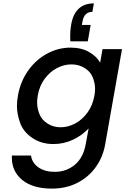

<svg xmlns="http://www.w3.org/2000/svg" viewBox="-20 -841 740 1133"><path d="M395 -597Q394 -611 394 -625Q394 -663 400 -696Q422 -821 534 -821L525 -771Q477 -771 467 -715L463 -694H515L498 -597ZM396 -560Q460 -560 505 -534.5Q550 -509 571 -471L585 -551H700L601 9Q588 85 545.5 144.5Q503 204 436.5 238Q370 272 286 272Q174 272 112 221.5Q50 171 50 90Q50 83 50 77H163Q169 120 206.5 146.5Q244 173 303 173Q372 173 422 131Q472 89 486 9L503 -83Q467 -44 412.5 -17.5Q358 9 295 9Q223 9 170 -27.5Q117 -64 98.5 -116.5Q80 -169 80 -215Q80 -245 86 -278Q101 -361 146.5 -425Q192 -489 258 -524.5Q324 -560 396 -560ZM537 -276Q541 -298 541 -318Q541 -349 528 -383Q515 -417 480.5 -439Q446 -461 402 -461Q358 -461 316.5 -439.5Q275 -418 244 -376.5Q213 -335 203 -278Q199 -256 199 -236Q199 -204 212 -169.5Q225 -135 259.5 -112.5Q294 -90 337 -90Q381 -90 423 -112Q465 -134 496 -176.5Q527 -219 537 -276Z"/></svg>

Font: Fz Poppins Med
Style: Italic
Weight: 500
Italic angle: -10°
Designer: Ninad Kale (Devanagari), Jonny Pinhorn (Latin)
Foundry: Indian Type Foundry
Version: Vit hóa bi Vntype.Com & FontZin.Com